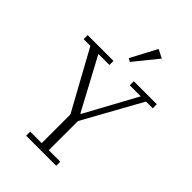

<svg xmlns="http://www.w3.org/2000/svg" viewBox="-270 -1056 1169 1169"><g transform="rotate(45 314.5 -472.0)"><path d="M185 -35H284V-282L75 -663H17V-698H239V-663H144L323 -329H327L509 -663H414V-698H612V-663H554L345 -286V-35H444V0H185ZM293 -776 382 -944 437 -916 314 -764Z"/></g></svg>

Font: IBM Plex Serif Light
Style: Regular
Weight: 300
Designer: Mike Abbink, Paul van der Laan, Pieter van Rosmalen
Foundry: Bold Monday
Version: Version 3.001